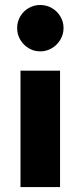

<svg xmlns="http://www.w3.org/2000/svg" viewBox="-20 -762 328 782"><path d="M63.5 -474.1H224.6V0H63.5ZM49.8 -647.5Q49.8 -673.3 62.5 -695.1Q75.2 -716.8 96.7 -729.2Q118.2 -741.7 144 -741.7Q169.4 -741.7 191.2 -729.2Q212.9 -716.8 225.8 -695.1Q238.8 -673.3 238.8 -647.5Q238.8 -622.1 225.8 -600.3Q212.9 -578.6 191.2 -565.7Q169.4 -552.7 144 -552.7Q118.2 -552.7 96.7 -565.7Q75.2 -578.6 62.5 -600.3Q49.8 -622.1 49.8 -647.5Z"/></svg>

Font: Glacial Indifference
Style: Bold
Weight: 700
Designer: Alfredo Marco Pradil
Foundry: Alfredo Marco Pradil
Version: Version 1.312